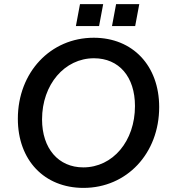

<svg xmlns="http://www.w3.org/2000/svg" viewBox="-20 -900 825 936"><path d="M387 16C598 16 756 -152 756 -378C756 -580 627 -716 437 -716C226 -716 67 -547 67 -321C67 -119 196 16 387 16ZM386 -84C265 -84 185 -176 185 -318C185 -488 295 -616 438 -616C560 -616 638 -526 638 -383C638 -212 530 -84 386 -84ZM526 -773H639L659 -880H546ZM350 -773H463L483 -880H370Z"/></svg>

Font: Uncut Sans Semibold Italic
Style: Regular
Weight: 600
Italic angle: -11°
Designer: Kasper Nordkvist
Foundry: UNCUT.wtf
Version: Version 1.304;Glyphs 3.2 (3246)